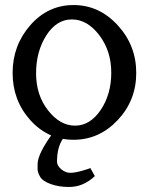

<svg xmlns="http://www.w3.org/2000/svg" viewBox="-20 -535 590 761"><path d="M129 136V116Q129 73 195 -15L250 -14L230 14Q206 48 206 106Q206 122 223 136Q240 150 258.5 150Q277 150 306.5 141.5Q336 133 338 131L356 163Q310 206 255 206H251Q213 206 181 194.5Q149 183 139 165.5Q129 148 129 136ZM271.5 19Q170 19 100 -59Q30 -137 30 -246Q30 -355 100 -435Q170 -515 271.5 -515Q373 -515 446.5 -435Q520 -355 520 -246Q520 -137 446.5 -59Q373 19 271.5 19ZM421 -247Q421 -333 373.5 -395.5Q326 -458 265 -458Q204 -458 163.5 -394.5Q123 -331 123 -244.5Q123 -158 170.5 -97.5Q218 -37 277.5 -37Q337 -37 379 -99Q421 -161 421 -247Z"/></svg>

Font: Sawarabi Mincho
Style: Regular
Weight: 400
Version: Version 1.00